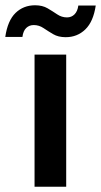

<svg xmlns="http://www.w3.org/2000/svg" viewBox="-64 -708 383 728"><path d="M67 0V-501H187V0ZM185 -567Q157 -567 137.5 -578.5Q118 -590 101 -601.5Q84 -613 64 -613Q47 -613 35.5 -602Q24 -591 21 -568H-44Q-35 -630 -5 -659Q25 -688 69 -688Q97 -688 116.5 -676.5Q136 -665 153 -653.5Q170 -642 190 -642Q207 -642 218.5 -653.5Q230 -665 233 -687H299Q290 -626 259.5 -596.5Q229 -567 185 -567Z"/></svg>

Font: DM Sans 18pt SemiBold
Style: Regular
Weight: 600
Designer: Colophon Foundry, Jonny Pinhorn
Foundry: Colophon Foundry
Version: Version 4.004;gftools[0.9.30]